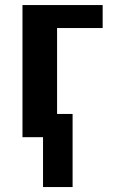

<svg xmlns="http://www.w3.org/2000/svg" viewBox="-20 -548 457 767"><path d="M151.9 199.2V0H69.8V-527.8H390.1V-436H208V-92.8H270V199.2Z"/></svg>

Font: Libra Sans Modern
Style: Bold
Weight: 700
Foundry: Stefan Peev, Context Ltd
Version: Version 1.000